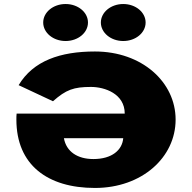

<svg xmlns="http://www.w3.org/2000/svg" viewBox="-20 -918 955 955"><path d="M306.2 -898C244.5 -898 194.9 -857 194.9 -806C194.9 -755 244.5 -714 306.2 -714C368 -714 417.6 -755 417.6 -806C417.6 -857 368 -898 306.2 -898ZM593 -898C531.3 -898 481.7 -857 481.7 -806C481.7 -755 531.3 -714 593 -714C654.7 -714 704.3 -755 704.3 -806C704.3 -857 654.7 -898 593 -898ZM62.7 -353.1C61.5 -345.6 61.5 -331.9 61.5 -323.1C61.5 -98.1 216.3 16.9 452.2 16.9C686.6 16.9 853.5 -135.6 853.5 -323.1C853.5 -509.4 686.6 -661.9 452.2 -661.9C279.8 -661.9 145.2 -615.6 72.7 -494.4L243.5 -414.4C308.5 -471.9 346.3 -485.6 432.5 -485.6C500.6 -485.6 600.4 -451.9 600.4 -353.1ZM592.9 -230.6C588.3 -171.9 536.9 -126.9 444.6 -126.9C366 -126.9 310 -163.1 297.9 -230.6Z"/></svg>

Font: Hussar
Style: BdSuprExt
Weight: 700
Foundry: Cannot Into Space Fonts
Version: Version 2.00